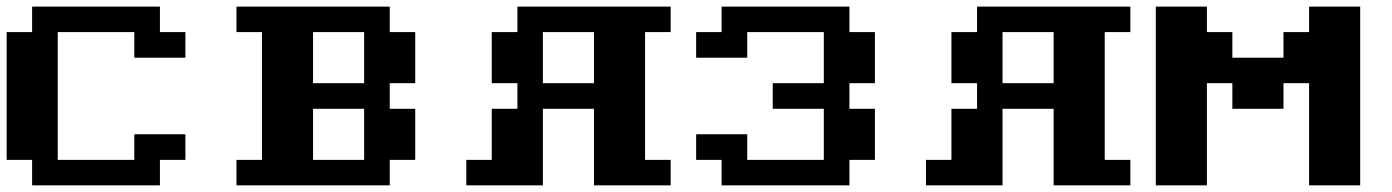

<svg xmlns="http://www.w3.org/2000/svg" viewBox="-20 -558 4191 578"><path d="M76.7 0V-76.7H0V-461.4H76.7V-538.1H461.4V-461.4H538.1V-384.3H384.3V-461.4H153.8V-76.7H384.3V-153.8H538.1V-76.7H461.4V0Z M1076.2 -76.7V-230.5H922.4V-76.7ZM1076.2 -307.6V-461.4H922.4V-307.6ZM691.9 0V-76.7H768.6V-461.4H691.9V-538.1H1153.3V-461.4H1230V-307.6H1153.3V-230.5H1230V-76.7H1153.3V0Z M1768.1 -307.6V-461.4H1614.3V-307.6ZM1383.8 0V-76.7H1460.4V-230.5H1537.6V-307.6H1460.4V-461.4H1537.6V-538.1H1999V-461.4H1921.9V-76.7H1999V0H1768.1V-230.5H1614.3V0Z M2152.3 0V-76.7H2075.7V-153.8H2229.5V-76.7H2460V-230.5H2306.2V-307.6H2460V-461.4H2229.5V-384.3H2075.7V-461.4H2152.3V-538.1H2537.1V-461.4H2613.8V-307.6H2537.1V-230.5H2613.8V-76.7H2537.1V0Z M3151.9 -307.6V-461.4H2998V-307.6ZM2767.6 0V-76.7H2844.2V-230.5H2921.4V-307.6H2844.2V-461.4H2921.4V-538.1H3382.8V-461.4H3305.7V-76.7H3382.8V0H3151.9V-230.5H2998V0Z M3459.5 0V-538.1H3613.3V-461.4H3689.9V-384.3H3843.8V-461.4H3920.9V-538.1H4074.7V0H3920.9V-307.6H3843.8V-230.5H3689.9V-307.6H3613.3V0Z"/></svg>

Font: Good Old DOS
Style: Regular
Weight: 400
Designer: Vasily Draigo
Foundry: Vasily Draigo
Version: 1.0